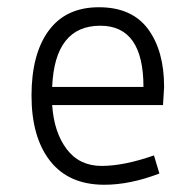

<svg xmlns="http://www.w3.org/2000/svg" viewBox="-20 -501 540 530"><path d="M433 -261 430 -211H124Q129 -136 164 -89.5Q199 -43 260.5 -43Q322 -43 405 -72L420 -22Q339 9 268 9Q170 9 118.5 -56.5Q67 -122 67 -237Q67 -352 114.5 -416.5Q162 -481 253 -481Q344 -481 388.5 -421Q433 -361 433 -261ZM257 -430Q131 -430 124 -261H376Q376 -430 257 -430Z"/></svg>

Font: TypoPRO Lekton
Style: Regular
Weight: 400
Monospace: yes
Designer: Paolo Mazzetti, Luciano Perondi, Raffaele Flato, Elena Papassissa, Emilio Macchia, Michela Povoleri, Tobias Seemiller, R
Version: Version 34.000